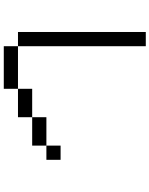

<svg xmlns="http://www.w3.org/2000/svg" viewBox="95 -904 809 1040"><g transform="rotate(90 500.0 -384.5)"><path d="M769.2 -230.8V-307.7H846.2V-230.8ZM615.4 -153.8V-230.8H769.2V-153.8ZM461.5 -76.9V-153.8H615.4V-76.9ZM230.8 -76.9H461.5V0H230.8ZM153.8 -769.2H230.8V-76.9H153.8Z"/></g></svg>

Font: Mintsoda - Lime Green 13x16
Style: Regular
Weight: 400
Designer: Mintsoda-15
Version: Version 1.0